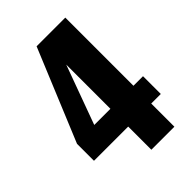

<svg xmlns="http://www.w3.org/2000/svg" viewBox="-236 -909 1008 1008"><g transform="rotate(-45 268.0 -405.0)"><path d="M274 0V-172H20V-298L232 -810H445V-304H516V-172H445V0ZM154 -304H274V-632Z"/></g></svg>

Font: Oswald Heavy
Style: Regular
Weight: 400
Designer: Vernon Adams
Foundry: Vernon Adams
Version: Version 4.101